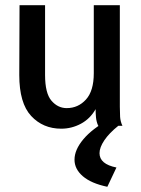

<svg xmlns="http://www.w3.org/2000/svg" viewBox="-20 -483 540 737"><path d="M215 11Q145 11 99.5 -38Q54 -87 54 -195L55 -463H153V-195Q153 -125 177.5 -96.5Q202 -68 236 -68Q280 -68 310 -101Q340 -134 340 -202V-463H440V-73Q440 -53 441 -35Q442 -17 450 0H357Q350 -16 348.5 -32Q347 -48 347 -64Q326 -27 290.5 -8Q255 11 215 11ZM427 160 392 234Q330 221 298 193.5Q266 166 266 130Q266 92 300 51.5Q334 11 398 -24L434 0Q399 28 380.5 55.5Q362 83 362 105Q362 147 427 160Z"/></svg>

Font: Inconsolata SemiBold
Style: Regular
Weight: 600
Monospace: yes
Designer: Raph Levien, Cyreal, Brenton Simpson
Foundry: Raph Levien, Cyreal, Google
Version: Version 3.100; ttfautohint (v1.8.4.7-5d5b)